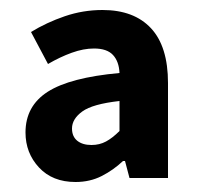

<svg xmlns="http://www.w3.org/2000/svg" viewBox="-20 -735 397 384"><path d="M131 -371Q85 -371 58 -400Q31 -429 31 -470Q31 -523 75.5 -551.5Q120 -580 219 -589Q218 -612 206 -625Q194 -638 168 -638Q147 -638 123.5 -629.5Q100 -621 76 -607L42 -671Q73 -690 109.5 -702.5Q146 -715 185 -715Q248 -715 282 -678.5Q316 -642 316 -569V-379H239L230 -413H226Q207 -395 183.5 -383Q160 -371 131 -371ZM163 -445Q179 -445 192 -452Q205 -459 219 -473V-533Q165 -527 144.5 -512Q124 -497 124 -478Q124 -462 134.5 -453.5Q145 -445 163 -445Z"/></svg>

Font: Assistant ExtraLight
Style: Bold
Weight: 700
Version: Version 3.000